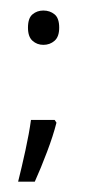

<svg xmlns="http://www.w3.org/2000/svg" viewBox="-20 -289 171 372"><path d="M34.2 -235.4Q34.2 -253.9 43 -261.2Q51.8 -268.6 64 -268.6Q76.7 -268.6 85.7 -261.2Q94.7 -253.9 94.7 -235.4Q94.7 -217.8 85.7 -210Q76.7 -202.1 64 -202.1Q51.8 -202.1 43 -210Q34.2 -217.8 34.2 -235.4ZM89.4 -51.3Q83 -25.9 71 5.6Q59.1 37.1 47.4 63H15.1Q22 35.6 29.3 2.2Q36.6 -31.2 40 -56.6H85.9Z"/></svg>

Font: NotoSansOldHungarianUI
Style: Regular
Weight: 400
Designer: Monotype Design Team
Foundry: Monotype Imaging Inc.
Version: Version 1001.000; ttfautohint (v1.8.4.7-5d5b)